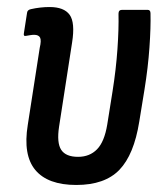

<svg xmlns="http://www.w3.org/2000/svg" viewBox="-20 -518 466 546"><path d="M197 8Q116 8 80.5 -34.5Q45 -77 59 -163L93 -382Q98 -403 94 -411Q90 -419 77 -419Q72 -419 66 -418Q60 -417 54 -416Q46 -414 48 -424L57 -482Q58 -490 68 -492Q81 -495 94.5 -496.5Q108 -498 121 -498Q162 -498 178 -476Q194 -454 185 -397L148 -158Q141 -112 154 -92Q167 -72 202 -72Q235 -72 256 -93.5Q277 -115 285 -164L300 -258Q310 -321 314 -378.5Q318 -436 317 -479Q317 -490 327 -490H400Q408 -490 408 -480Q409 -440 405 -383Q401 -326 391 -264L376 -172Q361 -78 319.5 -35Q278 8 197 8Z"/></svg>

Font: Sofia Sans Condensed SemiBold
Style: Italic
Weight: 600
Italic angle: -9°
Version: Version 4.100